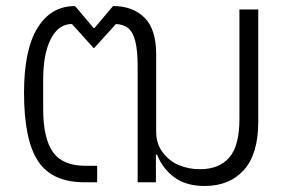

<svg xmlns="http://www.w3.org/2000/svg" viewBox="-20 -600 958 632"><path d="M653.8 12.2Q591.8 12.2 553.2 -16.8Q514.6 -45.9 497.1 -90.8H493.2V0H433.1V-381.8Q433.1 -434.1 425.3 -464.4Q417.5 -494.6 402.3 -507.1Q387.2 -519.5 361.8 -521L290 -441.9H288.1L216.8 -521Q172.9 -521 147.5 -472.2Q122.1 -423.3 122.1 -336.9V-242.2Q122.1 -145 154.1 -99.6Q186 -54.2 261.2 -54.2H299.8V0H257.8Q150.9 0 105 -70.1Q59.1 -140.1 59.1 -294.9Q59.1 -435.5 103.3 -507.8Q147.5 -580.1 227.1 -580.1L288.1 -507.8H291L352.1 -580.1Q417.5 -580.1 455.8 -541.7Q494.1 -503.4 494.1 -420.9V-166Q494.1 -126.5 516.1 -97.7Q538.1 -68.8 570.1 -55.9Q602.1 -43 638.2 -43Q701.2 -43 734.6 -81.5Q768.1 -120.1 768.1 -208V-568.8H830.1V-199.2Q830.1 -92.8 782.7 -40.3Q735.4 12.2 653.8 12.2Z"/></svg>

Font: Anuphan Light
Style: Regular
Weight: 300
Designer: Mike Abbink, Paul van der Laan, Pieter van Rosmalen, Mint Tantisuwanna
Foundry: Bold Monday; Cadson Demak
Version: Version 3.002;hotconv 1.0.109;makeotfexe 2.5.65596